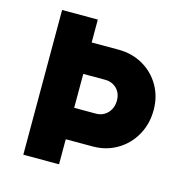

<svg xmlns="http://www.w3.org/2000/svg" viewBox="-104 -798 871 897"><g transform="rotate(15 331.5 -350.0)"><path d="M87.2 -700H260V-589.2H390.2Q455.2 -589.2 507.9 -559.2Q560.6 -529.2 591 -476.7Q621.4 -424.2 621.4 -359.2Q621.4 -291.8 591 -237.6Q560.6 -183.4 507.9 -152.3Q455.2 -121.2 390.2 -121.2H260V0H87.2ZM444.2 -356.8Q444.2 -393.2 421.8 -415.2Q399.4 -437.2 365.4 -437.2H260V-273.2H365.4Q387.8 -273.2 405.5 -283.9Q423.2 -294.6 433.7 -313.7Q444.2 -332.8 444.2 -356.8Z"/></g></svg>

Font: Easer Grotesk Variable
Style: Regular
Weight: 400
Designer: Boardeaser, Bonnie Shaver-Troup, Thomas Jockin
Foundry: Lexend
Version: Version 1.001;Glyphs 3.1.2 (3151)